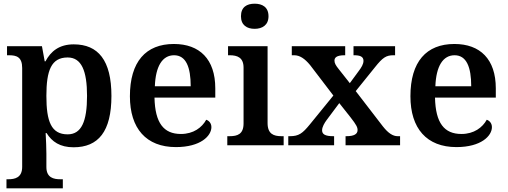

<svg xmlns="http://www.w3.org/2000/svg" viewBox="-20 -786 2749 1039"><path d="M15 233H320V184H306C271 184 231 176 231 118V46C231 16 229 -29 227 -66H232C261 -19 305 11 378 11C512 11 583 -74 583 -267C583 -460 511 -546 379 -546C301 -546 255 -509 226 -454H222L207 -536H18V-487H29C69 -487 100 -478 100 -418V117C100 176 60 184 25 184H15ZM346 -59C257 -59 231 -129 231 -267C231 -404 257 -475 346 -475C421 -475 451 -403 451 -267C451 -129 421 -59 346 -59Z M932 10C1066 10 1124 -51 1124 -98C1124 -119 1111 -133 1096 -138C1073 -96 1027 -61 959 -61C866 -61 819 -120 816 -258H1145V-308C1145 -466 1060 -548 921 -548C769 -548 683 -452 683 -265C683 -91 771 10 932 10ZM1012 -319H818C822 -428 859 -487 922 -487C987 -487 1012 -422 1012 -319Z M1358 -630C1399 -630 1433 -650 1433 -698C1433 -748 1399 -766 1358 -766C1316 -766 1284 -748 1284 -698C1284 -650 1316 -630 1358 -630ZM1210 0H1515V-49H1503C1461 -49 1428 -61 1428 -120V-536H1214V-487H1223C1264 -487 1298 -475 1298 -420V-118C1298 -60 1265 -49 1223 -49H1210Z M1540 0H1788V-49H1784C1740 -49 1723 -59 1723 -81C1723 -99 1736 -121 1748 -137L1816 -228L1877 -151C1909 -110 1915 -97 1915 -82C1915 -60 1895 -49 1855 -49H1850V0H2145V-49H2132C2107 -49 2082 -64 2052 -102L1905 -293L2009 -422C2051 -475 2070 -487 2109 -487H2118V-536H1893V-487H1896C1926 -487 1947 -481 1947 -457C1947 -439 1936 -421 1920 -400L1873 -336L1813 -412C1797 -432 1790 -444 1790 -458C1790 -474 1801 -487 1845 -487H1848V-536H1559V-487H1572C1602 -487 1629 -469 1658 -434L1784 -269L1657 -113C1617 -64 1597 -49 1549 -49H1540Z M2450 10C2584 10 2642 -51 2642 -98C2642 -119 2629 -133 2614 -138C2591 -96 2545 -61 2477 -61C2384 -61 2337 -120 2334 -258H2663V-308C2663 -466 2578 -548 2439 -548C2287 -548 2201 -452 2201 -265C2201 -91 2289 10 2450 10ZM2530 -319H2336C2340 -428 2377 -487 2440 -487C2505 -487 2530 -422 2530 -319Z"/></svg>

Font: Noto Serif Lao SemiBold
Style: Regular
Weight: 600
Designer: Monotype Design Team
Foundry: Monotype Imaging Inc.
Version: Version 2.003